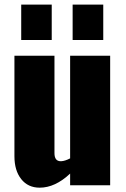

<svg xmlns="http://www.w3.org/2000/svg" viewBox="-20 -827 562 857"><path d="M304.2 -648.4V-806.6H440.9V-648.4ZM74.7 -648.4V-806.6H210.9V-648.4ZM157.2 10.7Q105 10.7 74.7 -27.6Q44.4 -65.9 44.4 -129.4V-578.1H223.1V-143.6Q223.1 -107.4 251 -107.4Q252 -107.4 253.4 -107.4Q270.5 -108.4 293 -120.1V-578.1H471.7V0H293V-52.2Q226.1 10.7 157.2 10.7Z"/></svg>

Font: Oswald
Style: Heavy
Weight: 800
Designer: Vernon Adams
Foundry: Vernon Adams
Version: 3.0; ttfautohint (v0.95) -l 8 -r 50 -G 200 -x 0 -w "G" -W -c